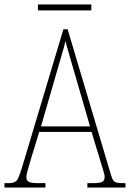

<svg xmlns="http://www.w3.org/2000/svg" viewBox="-23 -846 586 866"><path d="M-3 0V-20H15Q33 -20 43.5 -25Q54 -30 60.5 -45.5Q67 -61 77 -93L263 -714H282L477 -59Q484 -33 493.5 -26.5Q503 -20 531 -20H543V0H371V-20H396Q430 -20 439.5 -26.5Q449 -33 449 -48Q449 -58 441.5 -81.5Q434 -105 429 -122L390 -251H154L118 -134Q115 -122 109.5 -104.5Q104 -87 100 -71Q96 -55 96 -47Q96 -33 106 -26.5Q116 -20 150 -20H182V0ZM162 -276H383L319 -497Q304 -549 291.5 -591.5Q279 -634 272 -661Q267 -636 254 -593.5Q241 -551 230 -511ZM148 -799V-826H389V-799Z"/></svg>

Font: Noto Serif Thai Condensed Thin
Style: Regular
Weight: 100
Width: 3
Designer: Monotype Design Team
Foundry: Monotype Imaging Inc.
Version: Version 2.001; ttfautohint (v1.8.4.7-5d5b)